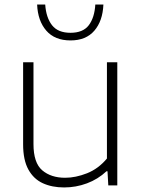

<svg xmlns="http://www.w3.org/2000/svg" viewBox="-20 -814 624 843"><path d="M261.5 9Q208.5 9 168 -9.5Q127.5 -28 104.5 -69.8Q81.5 -111.5 81.5 -180.5V-540.5H127V-181.5Q127 -99 165.5 -66.2Q204 -33.5 266 -33.5Q312 -33.5 362 -53.2Q412 -73 449.5 -118V-540.5H495V0H455.5L452 -62H447.5Q410 -27 361.8 -9Q313.5 9 261.5 9ZM289.5 -636.5Q220.5 -636.5 183.2 -679.5Q146 -722.5 143 -794H178.5Q182.5 -736.5 208.5 -703.2Q234.5 -670 289.5 -670Q344.5 -670 369.8 -703.2Q395 -736.5 398.5 -794H434Q431 -722 394.2 -679.2Q357.5 -636.5 289.5 -636.5Z"/></svg>

Font: Encode Sans SemiExpanded SemiExpanded ExtraLight
Style: Regular
Weight: 200
Width: 6
Designer: Multiple Designers
Foundry: Impallari Type
Version: Version 3.000; ttfautohint (v1.8.3) -l 8 -r 50 -G 200 -x 14 